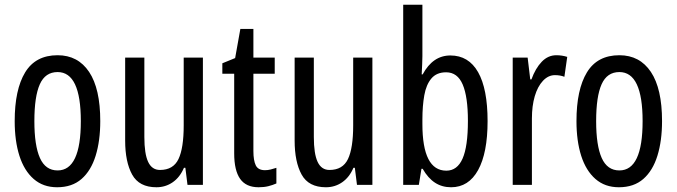

<svg xmlns="http://www.w3.org/2000/svg" viewBox="-20 -780 2855 810"><path d="M403 -269Q403 -186 383.5 -123Q364 -60 324 -25Q284 10 221 10Q162 10 122 -25Q82 -60 62 -122.5Q42 -185 42 -269Q42 -402 86 -474.5Q130 -547 223 -547Q309 -547 356 -476.5Q403 -406 403 -269ZM125 -269Q125 -166 148.5 -113.5Q172 -61 223 -61Q321 -61 321 -269Q321 -476 223 -476Q171 -476 148 -424.5Q125 -373 125 -269Z M836 -537V0H771L762 -72H756Q739 -32 708.5 -11Q678 10 640 10Q567 10 537.5 -43.5Q508 -97 508 -187V-537H589V-202Q589 -131 605 -97Q621 -63 655 -63Q711 -63 733 -109Q755 -155 755 -251V-537Z M1098 -62Q1110 -62 1122 -65Q1134 -68 1146 -72V-6Q1130 1 1112 5.5Q1094 10 1071 10Q1018 10 993 -25.5Q968 -61 968 -133V-469H918V-513L972 -535L994 -658H1049V-537H1139V-469H1049V-143Q1049 -103 1059 -82.5Q1069 -62 1098 -62Z M1551 -537V0H1486L1477 -72H1471Q1454 -32 1423.5 -11Q1393 10 1355 10Q1282 10 1252.5 -43.5Q1223 -97 1223 -187V-537H1304V-202Q1304 -131 1320 -97Q1336 -63 1370 -63Q1426 -63 1448 -109Q1470 -155 1470 -251V-537Z M1762 -543Q1762 -527 1761 -508Q1760 -489 1759 -466H1763Q1806 -546 1880 -546Q1957 -546 1997 -475.5Q2037 -405 2037 -269Q2037 -135 1997 -62.5Q1957 10 1883 10Q1845 10 1815.5 -9Q1786 -28 1763 -68H1758L1747 0H1681V-760H1762ZM1862 -475Q1822 -475 1800 -449Q1778 -423 1770 -378Q1762 -333 1762 -276V-257Q1762 -60 1863 -60Q1909 -60 1931.5 -111Q1954 -162 1954 -270Q1954 -372 1932 -423.5Q1910 -475 1862 -475Z M2327 -547Q2351 -547 2373 -540L2361 -456Q2344 -463 2321 -463Q2293 -463 2270.5 -439Q2248 -415 2236 -374Q2224 -333 2224 -280V0H2143V-537H2206L2217 -445H2222Q2239 -492 2265.5 -519.5Q2292 -547 2327 -547Z M2773 -269Q2773 -186 2753.5 -123Q2734 -60 2694 -25Q2654 10 2591 10Q2532 10 2492 -25Q2452 -60 2432 -122.5Q2412 -185 2412 -269Q2412 -402 2456 -474.5Q2500 -547 2593 -547Q2679 -547 2726 -476.5Q2773 -406 2773 -269ZM2495 -269Q2495 -166 2518.5 -113.5Q2542 -61 2593 -61Q2691 -61 2691 -269Q2691 -476 2593 -476Q2541 -476 2518 -424.5Q2495 -373 2495 -269Z"/></svg>

Font: Noto Sans ExtraCondensed
Style: Regular
Weight: 400
Width: 2
Designer: Monotype Design Team
Foundry: Monotype Imaging Inc.
Version: Version 2.013; ttfautohint (v1.8.4.7-5d5b)